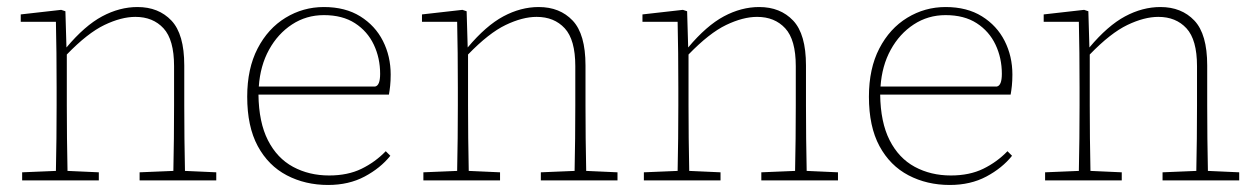

<svg xmlns="http://www.w3.org/2000/svg" viewBox="-20 -513 3576 546"><path d="M43 0V-23L139 -27Q140 -68 140.5 -120Q141 -172 141 -213V-263Q141 -314 140.5 -362Q140 -410 139 -451H39V-472L154 -485L166 -481L169 -378Q221 -440 270.5 -466.5Q320 -493 371 -493Q431 -493 467.5 -454.5Q504 -416 504 -327V-213Q504 -170 504.5 -119Q505 -68 506 -27L595 -23V0H377V-23L473 -27Q474 -68 474.5 -119Q475 -170 475 -213V-325Q475 -400 445 -432.5Q415 -465 365 -465Q325 -465 277 -442Q229 -419 170 -358V-213Q170 -172 170.5 -120Q171 -68 172 -27L261 -23V0Z M901 -470Q851 -470 810.5 -443.5Q770 -417 745 -371.5Q720 -326 716 -267H1047Q1061 -270 1061 -303Q1061 -348 1043 -386Q1025 -424 989.5 -447Q954 -470 901 -470ZM913 13Q848 13 795.5 -14.5Q743 -42 713 -97.5Q683 -153 683 -238Q683 -318 712.5 -375Q742 -432 792 -462.5Q842 -493 901 -493Q962 -493 1004.5 -466.5Q1047 -440 1069 -396.5Q1091 -353 1091 -301Q1091 -283 1089.5 -269Q1088 -255 1086 -244H715Q716 -165 742 -114Q768 -63 813.5 -38.5Q859 -14 916 -14Q969 -14 1008 -33Q1047 -52 1077 -83L1090 -70Q1062 -35 1017 -11Q972 13 913 13Z M1184 0V-23L1280 -27Q1281 -68 1281.5 -120Q1282 -172 1282 -213V-263Q1282 -314 1281.5 -362Q1281 -410 1280 -451H1180V-472L1295 -485L1307 -481L1310 -378Q1362 -440 1411.5 -466.5Q1461 -493 1512 -493Q1572 -493 1608.5 -454.5Q1645 -416 1645 -327V-213Q1645 -170 1645.5 -119Q1646 -68 1647 -27L1736 -23V0H1518V-23L1614 -27Q1615 -68 1615.5 -119Q1616 -170 1616 -213V-325Q1616 -400 1586 -432.5Q1556 -465 1506 -465Q1466 -465 1418 -442Q1370 -419 1311 -358V-213Q1311 -172 1311.5 -120Q1312 -68 1313 -27L1402 -23V0Z M1811 0V-23L1907 -27Q1908 -68 1908.5 -120Q1909 -172 1909 -213V-263Q1909 -314 1908.5 -362Q1908 -410 1907 -451H1807V-472L1922 -485L1934 -481L1937 -378Q1989 -440 2038.5 -466.5Q2088 -493 2139 -493Q2199 -493 2235.5 -454.5Q2272 -416 2272 -327V-213Q2272 -170 2272.5 -119Q2273 -68 2274 -27L2363 -23V0H2145V-23L2241 -27Q2242 -68 2242.5 -119Q2243 -170 2243 -213V-325Q2243 -400 2213 -432.5Q2183 -465 2133 -465Q2093 -465 2045 -442Q1997 -419 1938 -358V-213Q1938 -172 1938.5 -120Q1939 -68 1940 -27L2029 -23V0Z M2669 -470Q2619 -470 2578.5 -443.5Q2538 -417 2513 -371.5Q2488 -326 2484 -267H2815Q2829 -270 2829 -303Q2829 -348 2811 -386Q2793 -424 2757.5 -447Q2722 -470 2669 -470ZM2681 13Q2616 13 2563.5 -14.5Q2511 -42 2481 -97.5Q2451 -153 2451 -238Q2451 -318 2480.5 -375Q2510 -432 2560 -462.5Q2610 -493 2669 -493Q2730 -493 2772.5 -466.5Q2815 -440 2837 -396.5Q2859 -353 2859 -301Q2859 -283 2857.5 -269Q2856 -255 2854 -244H2483Q2484 -165 2510 -114Q2536 -63 2581.5 -38.5Q2627 -14 2684 -14Q2737 -14 2776 -33Q2815 -52 2845 -83L2858 -70Q2830 -35 2785 -11Q2740 13 2681 13Z M2952 0V-23L3048 -27Q3049 -68 3049.5 -120Q3050 -172 3050 -213V-263Q3050 -314 3049.5 -362Q3049 -410 3048 -451H2948V-472L3063 -485L3075 -481L3078 -378Q3130 -440 3179.5 -466.5Q3229 -493 3280 -493Q3340 -493 3376.5 -454.5Q3413 -416 3413 -327V-213Q3413 -170 3413.5 -119Q3414 -68 3415 -27L3504 -23V0H3286V-23L3382 -27Q3383 -68 3383.5 -119Q3384 -170 3384 -213V-325Q3384 -400 3354 -432.5Q3324 -465 3274 -465Q3234 -465 3186 -442Q3138 -419 3079 -358V-213Q3079 -172 3079.5 -120Q3080 -68 3081 -27L3170 -23V0Z"/></svg>

Font: Source Serif 4 SmText ExtraLight
Style: Regular
Weight: 200
Designer: Frank Grießhammer
Foundry: Adobe
Version: Version 4.005;hotconv 1.1.0;makeotfexe 2.6.0